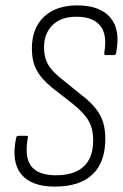

<svg xmlns="http://www.w3.org/2000/svg" viewBox="-20 -683 455 711"><path d="M183 8Q96 8 58.5 -38Q21 -84 40 -174Q42 -180 48 -180H78Q86 -180 83 -173Q70 -100 96 -67Q122 -34 187 -34Q255 -34 290 -66.5Q325 -99 325 -162Q325 -191 318 -213Q311 -235 294.5 -255Q278 -275 250 -298L172 -359Q132 -392 115 -424.5Q98 -457 98 -503Q98 -578 142.5 -620.5Q187 -663 266 -663Q350 -663 388.5 -618Q427 -573 410 -487Q409 -479 402 -479H371Q366 -479 366 -487Q378 -555 351 -588Q324 -621 263 -621Q206 -621 174.5 -590Q143 -559 143 -507Q143 -471 157.5 -445Q172 -419 209 -390L282 -331Q316 -305 335 -280.5Q354 -256 362 -229.5Q370 -203 370 -169Q370 -82 322.5 -37Q275 8 183 8Z"/></svg>

Font: Sofia Sans Condensed Light
Style: Italic
Weight: 300
Italic angle: -9°
Version: Version 4.100